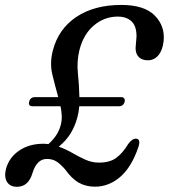

<svg xmlns="http://www.w3.org/2000/svg" viewBox="-48 -728 666 758"><path d="M-24 -62.5Q-11.5 -107 28.2 -133.8Q68 -160.5 123 -160.5Q133 -160.5 143 -159Q181 -192.5 191.5 -233.5Q196.5 -252 195.8 -270.8Q195 -289.5 191 -308.5H80.5Q63 -308.5 67 -326.5Q72 -344.5 90 -344.5H182Q170 -387 158.8 -433Q147.5 -479 161 -530Q183 -614 253.5 -661.2Q324 -708.5 431 -708.5Q521.5 -708.5 562.8 -666.8Q604 -625 598 -566Q594 -530 577.5 -510Q561 -490 535 -490Q510.5 -490 497.2 -506Q484 -522 488.5 -554L491 -584.5Q491 -625.5 471 -644Q451 -662.5 417 -662.5Q365 -662.5 323.8 -628.5Q282.5 -594.5 266 -532Q254.5 -486.5 259.5 -439Q264.5 -391.5 265.5 -344.5H431Q439 -344.5 442.5 -339Q446 -333.5 444 -326.5Q439.5 -308.5 421.5 -308.5H265Q263 -285 257.5 -265Q248.5 -230.5 230.8 -201.5Q213 -172.5 184 -149Q213 -138.5 238.8 -123.5Q264.5 -108.5 290 -97.2Q315.5 -86 342.5 -86Q385.5 -86 411 -104.8Q436.5 -123.5 458.5 -160Q474.5 -181.5 489.5 -180.5Q508.5 -179 498.5 -148Q471.5 -68 426.5 -29.5Q381.5 9 327 9Q291.5 9 263.5 -6.5Q235.5 -22 208.5 -60Q186.5 -84.5 171.5 -92.5Q156.5 -100.5 137 -100.5Q97.5 -100.5 80.5 -45.5Q64.5 9.5 19 9.5Q-8.5 9.5 -20.5 -10.2Q-32.5 -30 -24 -62.5Z"/></svg>

Font: Fraunces 144pt S100
Style: Italic
Weight: 400
Italic angle: -16°
Version: Version 1.000; ttfautohint (v1.8.3)